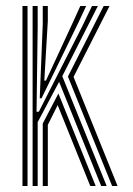

<svg xmlns="http://www.w3.org/2000/svg" viewBox="-20 -620 442 640"><path d="M88.7 0V-600H105.6V-529.6L101.8 -247.5H109.4L254 -532L286.6 -600H306.2L187.6 -366L335.6 0H317.2L177 -347.2L105.6 -212.8V0ZM54.9 0V-600H71.8V0ZM122.5 0V-208.3L174.7 -308.4L299 0H280.9L172.2 -269.6L139.4 -203.7V0ZM353.7 0 206.4 -364.8 325.6 -600H345.1L225.2 -363.6L371.9 0ZM112.5 -292.4 122.5 -539.8V-600H139.4V-550.1L127.7 -351.3H133.2L226.3 -552.6L247.7 -600H267.2L240.7 -543.3L118.5 -292.4Z"/></svg>

Font: Big Shoulders Inline Text SC Thin
Style: Regular
Weight: 100
Designer: Patric King
Foundry: XO Type Co
Version: Version 2.002